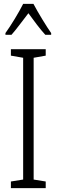

<svg xmlns="http://www.w3.org/2000/svg" viewBox="-20 -1018 291 987"><path d="M152 -998H99C77 -954 37 -888 8 -848V-839H39C64 -867 98 -914 126 -950C154 -912 185 -869 213 -839H243V-848C221 -879 176 -952 152 -998ZM215 -51V-85L153 -95V-721L215 -732V-765H36V-732L99 -721V-95L36 -85V-51Z"/></svg>

Font: Noto Sans Tamil UI ExtraCondensed Light
Style: Regular
Weight: 300
Width: 2
Designer: Jelle Bosma - Monotype Design Team
Foundry: Monotype Imaging Inc.
Version: Version 2.004